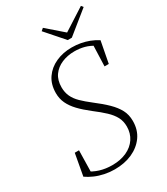

<svg xmlns="http://www.w3.org/2000/svg" viewBox="-213 -952 919 1058"><g transform="rotate(-30 246.5 -423.0)"><path d="M24 -38 49 -176H76L73 -34L47 -59Q81 -35 117 -24Q153 -13 195 -13Q247 -13 286.5 -31Q326 -49 348 -82Q370 -115 370 -158Q370 -192 356 -218.5Q342 -245 314.5 -271Q287 -297 246 -328Q205 -360 178 -388.5Q151 -417 137 -447Q123 -477 123 -512Q123 -568 150 -607Q177 -646 222.5 -666.5Q268 -687 323 -687Q353 -687 380 -682Q407 -677 432 -667.5Q457 -658 482 -642L456 -506H429L434 -647L452 -624Q419 -645 389 -653Q359 -661 326 -661Q282 -661 245.5 -645.5Q209 -630 187.5 -600Q166 -570 166 -524Q166 -492 178 -466Q190 -440 214 -416.5Q238 -393 273 -366Q319 -331 350 -300.5Q381 -270 397.5 -239Q414 -208 414 -168Q414 -111 385 -70.5Q356 -30 307 -8Q258 14 195 14Q163 14 131.5 7.5Q100 1 72.5 -11Q45 -23 24 -38ZM241 -860 356 -760H327L483 -860L493 -847L352 -733H326L226 -847Z"/></g></svg>

Font: Source Serif 4 36pt Light
Style: Italic
Weight: 300
Italic angle: -12°
Designer: Frank Grießhammer
Foundry: Adobe Systems Incorporated
Version: Version 4.004;hotconv 1.0.116;makeotfexe 2.5.65601